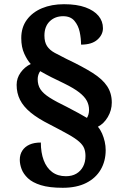

<svg xmlns="http://www.w3.org/2000/svg" viewBox="-20 -780 584 912"><path d="M278 112Q214 112 174 99.5Q134 87 112.5 66.5Q91 46 82.5 23Q74 0 74 -21Q74 -46 86 -64.5Q98 -83 120 -93Q142 -103 174 -103Q174 -55 187.5 -19Q201 17 227.5 37Q254 57 293 57Q322 57 342.5 45Q363 33 374.5 11.5Q386 -10 386 -39Q386 -59 380 -75Q374 -91 356 -107Q338 -123 304 -142Q270 -161 216 -189Q160 -217 125.5 -245.5Q91 -274 75 -306Q59 -338 59 -377Q59 -409 78 -435.5Q97 -462 126 -476Q110 -493 95.5 -524.5Q81 -556 81 -599Q81 -650 107.5 -686Q134 -722 179.5 -741Q225 -760 284 -760Q345 -760 386 -745Q427 -730 448 -704.5Q469 -679 469 -646Q469 -615 442.5 -591.5Q416 -568 365 -568Q365 -598 358.5 -628.5Q352 -659 333.5 -681Q315 -703 280 -703Q241 -703 216 -678.5Q191 -654 191 -611Q191 -580 203.5 -561Q216 -542 240 -529Q264 -516 296 -500Q372 -464 419.5 -434Q467 -404 489 -370.5Q511 -337 511 -293Q511 -256 492 -224Q473 -192 445 -178Q457 -164 465 -145.5Q473 -127 477.5 -107Q482 -87 482 -67Q482 -15 458.5 25.5Q435 66 389.5 89Q344 112 278 112ZM393 -220Q397 -226 400 -236Q403 -246 403 -258Q403 -281 392.5 -301Q382 -321 356.5 -341Q331 -361 284 -384Q252 -399 223.5 -413.5Q195 -428 171 -442Q165 -434 162 -424Q159 -414 159 -404Q159 -376 172 -356Q185 -336 215.5 -316.5Q246 -297 298 -272Q332 -254 353.5 -242.5Q375 -231 393 -220Z"/></svg>

Font: Noto Serif Hebrew ExtraBold
Style: Regular
Weight: 800
Version: Version 2.003